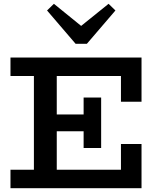

<svg xmlns="http://www.w3.org/2000/svg" viewBox="-20 -988 835 1008"><path d="M35 0V-97H615V-232H723V0ZM158 -54V-625H278V-54ZM207 -299V-387H470V-299ZM419 -211V-476H511V-211ZM615 -454V-589H35V-686H723V-454ZM550 -968 586 -933 436 -758H377L227 -933L263 -968L406 -852Z"/></svg>

Font: BioRhyme SemiBold
Style: Regular
Weight: 600
Designer: Aoife Mooney
Foundry: Aoife Mooney Type
Version: Version 1.600;gftools[0.9.33]